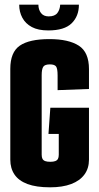

<svg xmlns="http://www.w3.org/2000/svg" viewBox="-20 -793 421 820"><path d="M194 7Q135 7 97.5 -7Q60 -21 42 -47.5Q24 -74 24 -111V-499Q24 -570 64.5 -598Q105 -626 191 -626Q273 -626 316.5 -598Q360 -570 360 -498V-413L226 -408V-471Q226 -500 219.5 -509Q213 -518 193 -518Q171 -518 164.5 -507.5Q158 -497 158 -472V-132Q158 -121 161.5 -114.5Q165 -108 173 -105Q181 -102 195 -102Q208 -102 216 -105Q224 -108 227.5 -114.5Q231 -121 231 -132V-221H187L195 -333H360V-111Q360 -74 340.5 -47.5Q321 -21 284 -7Q247 7 194 7ZM186 -663Q143 -663 116 -677.5Q89 -692 75.5 -717Q62 -742 62 -773H144Q144 -752 155 -737.5Q166 -723 188 -723Q214 -723 225 -737.5Q236 -752 237 -773H317Q317 -724 286 -693.5Q255 -663 186 -663Z"/></svg>

Font: Smooch Sans Thin ExtraBold
Style: Regular
Weight: 800
Version: Version 1.010